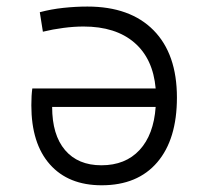

<svg xmlns="http://www.w3.org/2000/svg" viewBox="-20 -547 626 577"><path d="M285.6 9.8Q185.5 9.8 129.9 -53Q74.2 -115.7 74.2 -230.5Q74.2 -260.7 77.1 -281.2H447.8Q439.9 -370.6 383.8 -418.9Q327.6 -467.3 231 -467.3Q202.1 -467.3 170.4 -463.1Q138.7 -459 108.9 -451.7L99.6 -510.3Q133.8 -519.5 170.9 -523.4Q208 -527.3 242.7 -527.3Q371.1 -527.3 441.4 -456.1Q511.7 -384.8 511.7 -253.9Q511.7 -128.4 452.6 -59.3Q393.6 9.8 285.6 9.8ZM447.8 -225.6H136.7Q136.7 -141.6 175.5 -95.9Q214.4 -50.3 284.7 -50.3Q356.9 -50.3 399.4 -96.2Q441.9 -142.1 447.8 -225.6Z"/></svg>

Font: CaskaydiaMono NF Light
Style: Regular
Weight: 300
Designer: Aaron Bell
Foundry: Saja Typeworks
Version: Version 2111.001; ttfautohint (v1.8.4);Nerd Fonts 3.1.1